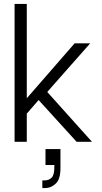

<svg xmlns="http://www.w3.org/2000/svg" viewBox="-20 -720 520 975"><path d="M359 -500H438L220 -253L447 0H369L176 -212L116 -143V0H54V-700H116V-221ZM211 37H287V134Q287 190 263 212.5Q239 235 210 235H195V196H207Q228 196 242 182.5Q256 169 256 128V118H211Z"/></svg>

Font: Overused Grotesk Book
Style: Regular
Weight: 350
Version: Version 0.003